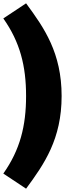

<svg xmlns="http://www.w3.org/2000/svg" viewBox="-25 -956 396 1156"><path d="M132 -936 -5 -845C96 -702 132 -558 132 -378C132 -198 96 -54 -5 89L132 180C242 31 346 -119 346 -378C346 -637 242 -787 132 -936Z"/></svg>

Font: Glow Sans SC Normal Heavy
Style: Regular
Weight: 900
Designer: Ryoko NISHIZUKA (kana, bopomofo & ideographs); Paul D. Hunt (Latin, Greek & Cyrillic); Sandoll Communications, Soo-young
Version: Version 0.93